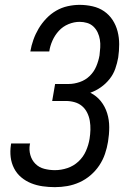

<svg xmlns="http://www.w3.org/2000/svg" viewBox="-20 -763 540 791"><path d="M206 8Q181 8 156 4.5Q131 1 108.5 -8Q86 -17 67.5 -32.5Q49 -48 38 -69.5Q27 -91 24 -115.5Q21 -140 25 -166Q25 -168 25.5 -169.5Q26 -171 26 -172H104Q104 -171 103.5 -170Q103 -169 103 -168Q99 -146 105 -124.5Q111 -103 126 -88Q141 -73 162.5 -67.5Q184 -62 206 -62Q232 -62 257.5 -70.5Q283 -79 303 -97.5Q323 -116 334 -141Q345 -166 349 -191Q352 -210 352.5 -228.5Q353 -247 350 -265Q347 -283 339 -299Q331 -315 318 -326Q305 -337 287.5 -342Q270 -347 251 -347H195L207 -417H263Q285 -417 308.5 -425Q332 -433 349.5 -450Q367 -467 376.5 -489.5Q386 -512 390 -535Q392 -551 393 -567.5Q394 -584 391.5 -599.5Q389 -615 382.5 -629Q376 -643 365 -653.5Q354 -664 339 -668.5Q324 -673 308 -673Q285 -673 262 -663.5Q239 -654 222.5 -636Q206 -618 196 -595.5Q186 -573 183 -551H105Q109 -575 117.5 -599Q126 -623 139 -645Q152 -667 170.5 -686.5Q189 -706 211.5 -719Q234 -732 259 -737.5Q284 -743 308 -743Q335 -743 361.5 -737Q388 -731 409 -716.5Q430 -702 444 -680.5Q458 -659 464.5 -633.5Q471 -608 471 -580.5Q471 -553 467 -526Q463 -503 455 -480Q447 -457 431.5 -437.5Q416 -418 395.5 -403.5Q375 -389 352 -381Q378 -368 395.5 -346Q413 -324 421.5 -296.5Q430 -269 430 -239Q430 -209 425 -179Q421 -154 412.5 -129Q404 -104 389 -81.5Q374 -59 353 -41Q332 -23 307.5 -12Q283 -1 257.5 3.5Q232 8 206 8Z"/></svg>

Font: Iosevka SS04 Oblique
Style: Regular
Weight: 400
Italic angle: -9°
Monospace: yes
Designer: Belleve Invis
Foundry: Belleve Invis
Version: Version 19.0.0; ttfautohint (v1.8.4)